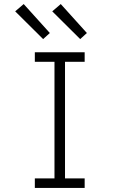

<svg xmlns="http://www.w3.org/2000/svg" viewBox="-20 -928 590 948"><path d="M152 0V-47H249V-623H152V-670H398V-623H301V-47H398V0ZM376 -735 238 -872 280 -908 409 -765ZM193 -735 55 -872 97 -908 226 -765Z"/></svg>

Font: Lode Dark Term
Style: Regular
Weight: 400
Monospace: yes
Designer: Belleve Invis
Foundry: Belleve Invis
Version: Version 29.2.0